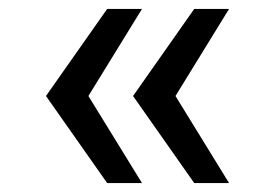

<svg xmlns="http://www.w3.org/2000/svg" viewBox="-20 -467 616 430"><path d="M493 -57H415L278 -252L415 -447H493L373 -252ZM298 -57H220L83 -252L220 -447H298L178 -252Z"/></svg>

Font: Mingzat
Style: Regular
Weight: 400
Designer: Jason Glavy (Lepcha), Lorna Priest (Lepcha additions), Walt Agee (Sophia), Victor Gaultney (Sophia)
Foundry: SIL International
Version: Version 0.100